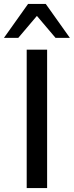

<svg xmlns="http://www.w3.org/2000/svg" viewBox="-54 -958 376 978"><path d="M82 0V-705H186V0ZM-34 -765 89 -938H179L302 -765H229L134 -877L39 -765Z"/></svg>

Font: Nunito Sans 12pt ExtraLight 12pt SemiBold
Style: Regular
Weight: 600
Version: Version 3.101;gftools[0.9.27]